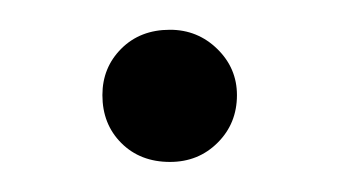

<svg xmlns="http://www.w3.org/2000/svg" viewBox="-20 -102 228 129"><path d="M94.2 6.8Q74.2 6.8 61.5 -5.9Q48.8 -18.6 48.8 -38.1Q48.8 -56.6 61.5 -69.3Q74.2 -82 94.2 -82Q112.8 -82 126 -69.1Q139.2 -56.2 139.2 -38.1Q139.2 -19 126.2 -6.1Q113.3 6.8 94.2 6.8Z"/></svg>

Font: Lumene Sans Expanded Light
Style: Regular
Weight: 300
Width: 7
Designer: Deni Anggara
Version: Version 1.003;Glyphs 3.1.2 (3151)